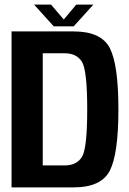

<svg xmlns="http://www.w3.org/2000/svg" viewBox="-20 -811 560 831"><path d="M30 0V-675H298.5Q418.5 -675 455.5 -602.5Q492.5 -530 492.5 -337.8Q492.5 -145.5 455.5 -72.8Q418.5 0 298.5 0ZM165 -95H259.5Q311.5 -95 334.5 -131.5Q357.5 -168 357.5 -338Q357.5 -507 334.5 -543.8Q311.5 -580.5 259.5 -580.5H165ZM212.5 -697 127.5 -791H201L256 -726.5L310 -791H384L299 -697Z"/></svg>

Font: Anybody SemiBold
Style: Regular
Weight: 600
Designer: Tyler Finck
Foundry: Etcetera Type Company
Version: Version 1.010; ttfautohint (v1.8.3) -l 8 -r 50 -G 200 -x 14 